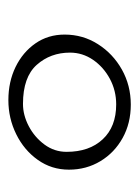

<svg xmlns="http://www.w3.org/2000/svg" viewBox="41 -823 325 447"><g transform="rotate(-90 203.5 -599.5)"><path d="M183.5 -457.5Q140 -457.5 105.8 -476.5Q71.5 -495.5 51.8 -528.2Q32 -561 32 -601.5Q32 -642 54.8 -674Q77.5 -706 114.5 -724.2Q151.5 -742.5 194 -742.5Q236.5 -742.5 271 -725.8Q305.5 -709 326 -679.5Q346.5 -650 346.5 -611.5Q346.5 -569 324.2 -534Q302 -499 265 -478.2Q228 -457.5 183.5 -457.5ZM184 -491.5Q216 -491.5 243.5 -506.2Q271 -521 287.8 -545.5Q304.5 -570 304.5 -599Q304.5 -644.5 276 -676.5Q247.5 -708.5 185 -708.5Q159 -708.5 133.2 -695Q107.5 -681.5 90.5 -658.5Q73.5 -635.5 73.5 -607Q73.5 -554 102.8 -522.8Q132 -491.5 184 -491.5Z"/></g></svg>

Font: Grandstander Thin Thin
Style: Regular
Weight: 250
Version: Version 1.200